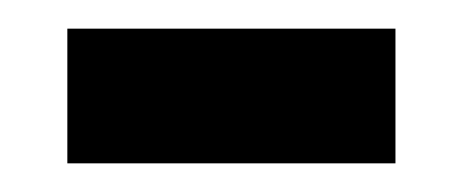

<svg xmlns="http://www.w3.org/2000/svg" viewBox="-20 -336 323 134"><path d="M27 -222V-316H256V-222Z"/></svg>

Font: Noto Sans Lao UI ExtCond Med
Style: Regular
Weight: 500
Width: 2
Designer: Monotype Design Team
Foundry: Monotype Imaging Inc.
Version: Version 2.000; ttfautohint (v1.8.4.7-5d5b)